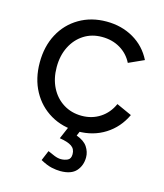

<svg xmlns="http://www.w3.org/2000/svg" viewBox="-109 -594 758 886"><g transform="rotate(15 270.5 -151.0)"><path d="M293 12Q219 12 162 -21.5Q105 -55 73 -114Q41 -173 41 -250Q41 -327 72.5 -386Q104 -445 161 -478.5Q218 -512 291 -512Q363 -512 420 -479Q477 -446 507 -386L434 -353Q414 -393 376 -415.5Q338 -438 289 -438Q240 -438 202.5 -414Q165 -390 143.5 -347.5Q122 -305 122 -250Q122 -195 143.5 -152.5Q165 -110 203.5 -86Q242 -62 291 -62Q340 -62 378.5 -87Q417 -112 437 -157L510 -124Q480 -60 423 -24Q366 12 293 12ZM262 210Q243 210 220 205Q197 200 166 183L186 135Q201 142 218.5 149Q236 156 250 156Q268 156 282.5 149Q297 142 297 120Q297 95 278.5 82.5Q260 70 221 64L251 -6L304 6L293 32Q330 45 345.5 68.5Q361 92 361 118Q361 157 337.5 183.5Q314 210 262 210Z"/></g></svg>

Font: Figtree Light
Style: Regular
Weight: 400
Version: Version 2.002